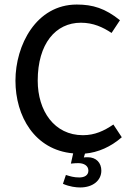

<svg xmlns="http://www.w3.org/2000/svg" viewBox="-20 -665 606 845"><path d="M302 10 292 55C309 53 318 53 325 53C349 53 369 64 369 86C369 107 351 116 329 116C305 116 289 111 270 105L257 144C287 157 315 160 333 160C389 160 426 129 426 86C426 52 404 27 366 27C360 27 355 27 349 28L354 11C412 6 468 -19 516 -61L479 -117C438 -89 397 -70 345 -70C219 -70 146 -177 146 -310C146 -473 225 -565 336 -565C391 -565 433 -545 471 -520L508 -576C443 -628 389 -645 318 -645C139 -645 48 -466 48 -310C48 -154 132 -5 302 10Z"/></svg>

Font: Tajawal Medium
Style: Regular
Weight: 500
Designer: Boutros Fonts
Foundry: Created by Boutros International 2017
Version: Version 1.700